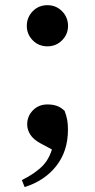

<svg xmlns="http://www.w3.org/2000/svg" viewBox="-20 -556 375 760"><path d="M77.5 184.4 66.5 156.9Q120.9 129.9 150.9 98.1Q180.9 66.3 192.3 9.1L204.8 46L140.9 11.7Q112.2 -3.6 99.9 -23.2Q87.6 -42.8 87.6 -63.2Q87.6 -96.3 110.4 -119.4Q133.1 -142.6 167.8 -142.6Q188.1 -142.6 204.4 -137.1Q220.8 -131.6 235.9 -117Q243.1 -97.4 246.1 -81Q249 -64.7 249 -42.5Q249 42 202.8 100.9Q156.5 159.8 77.5 184.4ZM167.6 -372.6Q132.9 -372.6 109.5 -396.6Q86.1 -420.6 86.1 -453.3Q86.1 -487.3 109.5 -511.4Q132.9 -535.5 167.6 -535.5Q202.2 -535.5 225.8 -511.4Q249.3 -487.3 249.3 -453.3Q249.3 -420.6 225.8 -396.6Q202.2 -372.6 167.6 -372.6Z"/></svg>

Font: Noto Serif HK
Style: Regular
Weight: 200
Designer: Ryoko NISHIZUKA 西塚涼子 (kana & ideographs); Frank Grießhammer (Latin, Greek & Cyrillic); Wenlong ZHANG 张文龙 (bopomofo); San
Foundry: Adobe
Version: Version 2.001;hotconv 1.1.0;makeotfexe 2.6.0